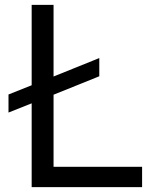

<svg xmlns="http://www.w3.org/2000/svg" viewBox="-20 -773 670 793"><path d="M110.8 0V-346.2L15.1 -308.1V-382.8L110.8 -420.9V-752.9H201.2V-457L390.1 -533.2V-458L201.2 -381.8V-84H566.9V0Z"/></svg>

Font: Standard
Style: Regular
Weight: 400
Designer: Bryce Wilner
Version: Version 2.000;PS 2.0;hotconv 16.6.51;makeotf.lib2.5.65220 DE